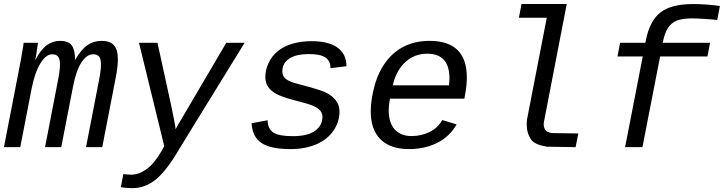

<svg xmlns="http://www.w3.org/2000/svg" viewBox="-20 -745 3665 972"><path d="M208 0 272.9 -335Q283.7 -388.7 283.7 -418.5Q283.7 -447.3 273.9 -458.7Q264.2 -470.2 243.7 -470.2Q212.9 -470.2 184.6 -424.3Q156.2 -378.4 140.1 -296.4L82.5 0H0L80.6 -415.5Q84 -432.1 87.2 -450.4Q90.3 -468.8 93 -485.1Q95.7 -501.5 97.7 -513.2Q99.6 -524.9 99.6 -528.3H172.4L163.1 -466.3L158.7 -442.9H159.7Q187.5 -495.1 217.3 -516.6Q247.1 -538.1 283.7 -538.1Q326.7 -538.1 343.3 -514.9Q359.9 -491.7 359.9 -445.3V-442.4H360.8Q390.6 -494.1 422.1 -516.1Q453.6 -538.1 494.6 -538.1Q537.6 -538.1 557.1 -515.6Q576.7 -493.2 576.7 -444.3Q576.7 -407.7 565.9 -352.1L497.6 0H415.5L480.5 -335Q491.2 -388.7 491.2 -418.5Q491.2 -447.3 481.4 -458.7Q471.7 -470.2 451.2 -470.2Q419.4 -470.2 392.3 -429Q365.2 -387.7 349.6 -306.2L290 0Z M650.9 207.5Q615.7 207.5 591.8 202.1L604.5 136.2Q622.1 139.2 645 139.2Q683.6 139.2 723.1 110.4Q762.7 81.5 798.3 18.6L811.5 -5.4L683.6 -528.3H777.3L845.7 -214.8Q851.1 -190.9 860.1 -144.8Q869.1 -98.6 869.1 -90.8Q874 -101.6 899.9 -144.5L1125.5 -528.3H1218.3L893.1 0Q824.7 118.2 769.8 162.8Q714.8 207.5 650.9 207.5Z M1450.2 9.8Q1350.1 9.8 1303.7 -21.2Q1257.3 -52.2 1253.9 -121.1L1334.5 -136.2Q1335.9 -93.3 1363 -74.5Q1390.1 -55.7 1462.9 -55.7Q1537.1 -55.7 1574.7 -82.5Q1612.3 -109.4 1612.3 -153.8Q1612.3 -177.7 1592 -193.8Q1571.8 -210 1525.4 -222.7L1468.8 -237.8Q1404.3 -255.4 1378.2 -269.8Q1352.1 -284.2 1337.6 -304.9Q1323.2 -325.7 1323.2 -355.5Q1323.2 -390.6 1339.4 -425.8Q1355.5 -460.9 1386 -485.8Q1416.5 -510.7 1460.4 -523.7Q1504.4 -536.6 1557.6 -536.6Q1643.6 -536.6 1688.7 -503.9Q1733.9 -471.2 1733.9 -409.7L1652.8 -399.9V-402.3Q1652.8 -436.5 1627.4 -453.9Q1602.1 -471.2 1544.9 -471.2Q1477.5 -471.2 1443.4 -447.8Q1409.2 -424.3 1409.2 -382.8Q1409.2 -360.4 1426.5 -345.9Q1443.8 -331.5 1485.8 -320.8Q1593.8 -292.5 1622.1 -279.8Q1650.4 -267.1 1667.5 -250.7Q1684.6 -234.4 1691.7 -217.3Q1698.7 -200.2 1698.7 -178.7Q1698.7 -128.4 1668 -83.3Q1637.2 -38.1 1580.6 -14.2Q1523.9 9.8 1450.2 9.8Z M1954.1 -245.6Q1947.8 -211.9 1947.8 -186.5Q1947.8 -123.5 1978.3 -89.8Q2008.8 -56.2 2064 -56.2Q2113.8 -56.2 2156 -77.6Q2198.2 -99.1 2218.8 -137.2L2291.5 -115.2Q2257.8 -54.7 2194.6 -22.5Q2131.3 9.8 2051.3 9.8Q1956.5 9.8 1906.7 -39.3Q1856.9 -88.4 1856.9 -180.7Q1856.9 -241.2 1876.5 -311.8Q1896 -382.3 1935.1 -433.8Q1974.1 -485.4 2029.3 -511.7Q2084.5 -538.1 2154.8 -538.1Q2343.3 -538.1 2343.3 -353Q2343.3 -308.6 2333 -257.3L2331.1 -245.6ZM2143.1 -473.1Q2078.1 -473.1 2032 -430.7Q1985.8 -388.2 1968.3 -313H2253.4L2255.4 -348.1Q2255.4 -473.1 2143.1 -473.1Z M2775.9 -71.3 2907.7 -69.3 2894 0 2748 -2.4Q2687.5 -12.7 2669.9 -37.1Q2646.5 -69.3 2646.5 -115.2Q2646.5 -128.4 2648.4 -142.1L2748 -655.3H2606.9L2620.1 -724.6H2849.1L2733.4 -126.5Q2732.4 -121.1 2732.4 -116.2Q2732.4 -101.6 2740.7 -87.4Q2748 -75.2 2775.9 -71.3ZM2778.3 -69.3ZM2733.4 -126.5ZM2749.5 0Z M3321.8 -459 3232.4 0H3144.5L3233.9 -459H3106L3119.1 -528.3H3247.1L3249.5 -540.5Q3269 -640.1 3324 -682.4Q3378.9 -724.6 3489.3 -724.6Q3523.4 -724.6 3563.5 -721.4Q3603.5 -718.3 3624.5 -714.4L3610.8 -643.6Q3596.7 -646 3551.8 -648.9Q3506.8 -651.9 3485.4 -651.9Q3434.1 -651.9 3406.2 -640.6Q3378.4 -629.4 3361.6 -603.8Q3344.7 -578.1 3335 -528.3H3574.7L3561.5 -459Z"/></svg>

Font: Liberation Mono
Style: Italic
Weight: 400
Italic angle: -12°
Monospace: yes
Designer: Steve Matteson
Foundry: Ascender Corporation
Version: Version 2.1.5